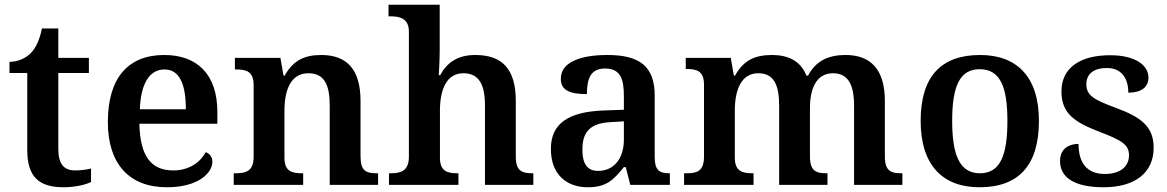

<svg xmlns="http://www.w3.org/2000/svg" viewBox="-20 -780 4923 810"><path d="M249 10C299 10 344 -2 364 -12V-69C343 -64 321 -61 296 -61C249 -61 226 -89 226 -152V-472H355V-536H226V-660H157C147 -612 132 -579 111 -557C90 -535 56 -519 20 -519V-472H95V-147C95 -31 147 10 249 10Z M684 10C818 10 876 -51 876 -98C876 -119 863 -133 848 -138C825 -96 779 -61 711 -61C618 -61 571 -120 568 -258H897V-308C897 -466 812 -548 673 -548C521 -548 435 -452 435 -265C435 -91 523 10 684 10ZM764 -319H570C574 -428 611 -487 674 -487C739 -487 764 -422 764 -319Z M966 0H1259V-49H1254C1210 -49 1180 -58 1180 -115V-313C1180 -397 1205 -471 1281 -471C1349 -471 1371 -421 1371 -335V0H1575V-49H1570C1525 -49 1501 -58 1501 -120V-354C1501 -490 1441 -548 1335 -548C1263 -548 1216 -524 1181 -461H1176L1163 -536H971V-487H976C1020 -487 1050 -478 1050 -421V-119C1050 -58 1018 -49 973 -49H966Z M1621 0H1914V-49H1910C1866 -49 1836 -58 1836 -115V-313C1836 -401 1863 -471 1935 -471C2002 -471 2026 -421 2026 -335V0H2230V-49H2227C2182 -49 2156 -58 2156 -120V-354C2156 -490 2098 -548 1985 -548C1910 -548 1865 -515 1837 -463H1831C1832 -476 1835 -527 1835 -570V-760H1619V-711H1630C1664 -711 1705 -703 1705 -647V-119C1705 -58 1670 -49 1628 -49H1621Z M2460 10C2539 10 2568 -21 2612 -75H2620L2639 0H2806V-49H2803C2758 -49 2742 -65 2742 -120V-377C2742 -503 2675 -548 2542 -548C2434 -548 2346 -520 2346 -448C2346 -400 2382 -383 2456 -383C2456 -449 2472 -491 2533 -491C2598 -491 2612 -446 2612 -374V-317L2529 -314C2378 -309 2304 -259 2304 -152C2304 -42 2372 10 2460 10ZM2503 -59C2458 -59 2437 -89 2437 -148C2437 -222 2467 -261 2560 -265L2612 -268V-191C2612 -110 2569 -59 2503 -59Z M2866 0H3159V-49H3155C3111 -49 3080 -58 3080 -115V-313C3080 -397 3105 -471 3179 -471C3245 -471 3267 -421 3267 -335V0H3471V-49H3468C3423 -49 3397 -58 3397 -120V-325C3397 -404 3423 -471 3494 -471C3559 -471 3583 -421 3583 -335V0H3787V-49H3784C3739 -49 3713 -58 3713 -120V-354C3713 -490 3651 -548 3547 -548C3476 -548 3422 -524 3389 -461H3382C3358 -523 3305 -548 3237 -548C3162 -548 3116 -524 3081 -461H3076L3063 -536H2873V-489H2876C2920 -489 2950 -480 2950 -423V-119C2950 -58 2921 -49 2876 -49H2866Z M4112 10C4277 10 4363 -82 4363 -270C4363 -457 4269 -548 4115 -548C3950 -548 3864 -457 3864 -270C3864 -82 3958 10 4112 10ZM4114 -49C4029 -49 3997 -125 3997 -270C3997 -415 4028 -488 4113 -488C4199 -488 4230 -415 4230 -270C4230 -125 4200 -49 4114 -49Z M4636 10C4768 10 4847 -51 4847 -157C4847 -248 4791 -287 4685 -326C4595 -359 4563 -378 4563 -424C4563 -466 4591 -493 4650 -493C4707 -493 4740 -455 4740 -389C4796 -389 4825 -413 4825 -453C4825 -502 4774 -547 4663 -547C4540 -547 4458 -496 4458 -395C4458 -302 4511 -265 4621 -223C4712 -188 4743 -170 4743 -125C4743 -80 4709 -46 4641 -46C4564 -46 4530 -95 4530 -173C4494 -173 4452 -156 4452 -101C4452 -32 4511 10 4636 10Z"/></svg>

Font: Noto Serif Lao SemiBold
Style: Regular
Weight: 600
Designer: Monotype Design Team
Foundry: Monotype Imaging Inc.
Version: Version 2.003